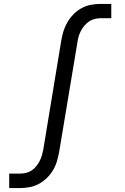

<svg xmlns="http://www.w3.org/2000/svg" viewBox="-20 -755 640 980"><path d="M27 205V131H82Q97 131 112.5 127.5Q128 124 141.5 115Q155 106 165 93.5Q175 81 182.5 66.5Q190 52 194 37.5Q198 23 201 8L293 -550Q297 -574 304.5 -597.5Q312 -621 325 -643Q338 -665 356.5 -683.5Q375 -702 397.5 -714Q420 -726 444.5 -730.5Q469 -735 493 -735H548V-662H493Q478 -662 462.5 -658Q447 -654 434 -645Q421 -636 410.5 -623.5Q400 -611 392.5 -596.5Q385 -582 381 -567.5Q377 -553 375 -538L282 20Q278 43 271 67Q264 91 251 113Q238 135 219 153.5Q200 172 177.5 184Q155 196 130.5 200.5Q106 205 82 205Z"/></svg>

Font: Iosevka Curly Slab Extended
Style: Italic
Weight: 400
Width: 7
Italic angle: -9°
Monospace: yes
Designer: Belleve Invis
Foundry: Belleve Invis
Version: Version 11.1.0; ttfautohint (v1.8.3)